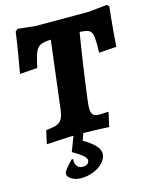

<svg xmlns="http://www.w3.org/2000/svg" viewBox="-130 -742 862 1069"><g transform="rotate(-15 301.0 -207.5)"><path d="M125 -416 24 -409Q28 -431 40.5 -504Q53 -577 62 -643L76 -655L179 -644H482L591 -655L602 -643Q594 -576 588 -506Q582 -436 581 -416L480 -409L481 -457Q481 -498 475.5 -516Q470 -534 455 -540.5Q440 -547 405 -549Q391 -467 368.5 -309.5Q346 -152 346 -126Q346 -99 356.5 -87.5Q367 -76 390 -76Q410 -76 424 -77Q438 -78 442 -79L445 -74L427 5Q406 4 351 2Q296 0 245 0Q209 0 148 3.5Q87 7 67 8L84 -69Q128 -73 148 -81Q168 -89 177.5 -107.5Q187 -126 192 -166L239 -549Q197 -547 178 -537.5Q159 -528 149 -503Q139 -478 125 -416ZM291 -32 265 41Q354 92 354 137Q354 164 332.5 188Q311 212 276.5 226Q242 240 203 240Q175 240 151 227Q127 214 127 194Q127 177 179 125H187Q185 152 196 166.5Q207 181 229 181Q246 181 256 173Q266 165 266 152Q266 129 190 86L235 -32Z"/></g></svg>

Font: Alegreya ExtraBold
Style: Italic
Weight: 800
Italic angle: -7°
Designer: Juan Pablo del Peral
Foundry: Huerta Tipografica
Version: Version 2.007; ttfautohint (v1.6)